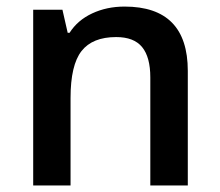

<svg xmlns="http://www.w3.org/2000/svg" viewBox="-20 -570 675 590"><path d="M557.1 0H441.9V-332Q441.9 -394.5 416.7 -425.3Q391.6 -456.1 336.9 -456.1Q264.2 -456.1 230.5 -413.1Q196.8 -370.1 196.8 -269V0H82V-540H171.9L188 -469.2H193.8Q218.3 -507.8 263.2 -528.8Q308.1 -549.8 362.8 -549.8Q557.1 -549.8 557.1 -352.1Z"/></svg>

Font: Open Sans Semibold
Style: Regular
Weight: 600
Foundry: Ascender Corporation
Version: Version 1.10